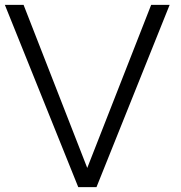

<svg xmlns="http://www.w3.org/2000/svg" viewBox="-23 -770 746 790"><path d="M675 -750 374 0H299L-3 -750H74L336 -79L599 -750Z"/></svg>

Font: Oakes Grotesk Light
Style: Regular
Weight: 300
Designer: Samuel Oakes
Foundry: Samuel Oakes
Version: Version 1.000;PS 001.000;hotconv 1.0.88;makeotf.lib2.5.64775